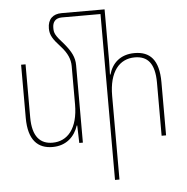

<svg xmlns="http://www.w3.org/2000/svg" viewBox="-63 -822 1084 1115"><g transform="rotate(-5 479.0 -264.0)"><path d="M395 -452C395 -498 376 -533 338 -579C286 -636 282 -649 282 -679C282 -712 298 -735 337 -735H562V232H588V-256C588 -396 648 -467 738 -467C812 -467 854 -423 854 -309V0H880V-310C880 -441 828 -492 739 -492C655 -492 607 -444 589 -380H586C587 -409 588 -432 588 -462V-760H337C287 -760 256 -732 256 -678C256 -638 272 -614 318 -564C353 -525 369 -488 369 -449V-226C369 -84 307 -15 220 -15C149 -15 103 -59 103 -173V-482H77V-172C77 -41 133 10 218 10C299 10 348 -40 368 -102H371L374 0H395Z"/></g></svg>

Font: Noto Sans Armenian SemiCondensed Thin
Style: Regular
Weight: 100
Width: 4
Designer: Monotype Design Team
Foundry: Monotype Imaging Inc.
Version: Version 2.008